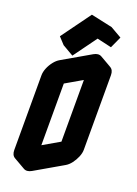

<svg xmlns="http://www.w3.org/2000/svg" viewBox="-220 -1268 1002 1403"><g transform="rotate(20 281.5 -566.0)"><path d="M217 -740 433 -865Q467 -885 493.5 -870Q520 -855 520 -815V-235Q520 -209 507.5 -179Q495 -149 475.5 -123.5Q456 -98 433 -85L217 40Q182 60 156 45Q130 30 130 -10V-590Q130 -617 142 -646.5Q154 -676 174 -701.5Q194 -727 217 -740ZM217 -60 433 -185V-765L217 -640ZM337 -1033 206 -853 158 -905 325 -1133 491 -1097 450 -1007ZM433 -765V-185L346 -235V-815ZM433 -185 217 -60 130 -110 346 -235ZM491 -1097 325 -1133 238 -1183 404 -1147ZM494 -870Q467 -885 433 -865L217 -740Q194 -727 174 -701.5Q154 -676 142 -646.5Q130 -617 130 -590V-10Q130 30 156 45L69 -5Q43 -20 43 -60V-640Q43 -667 55 -696.5Q67 -726 87 -751.5Q107 -777 130 -790L346 -915Q381 -935 407 -920ZM325 -1133 158 -905 72 -955 238 -1183ZM158 -905 206 -853 120 -903 72 -955Z"/></g></svg>

Font: Nabla
Style: Regular
Weight: 400
Designer: Arthur Reinders Folmer
Foundry: Typearture
Version: Version 1.002